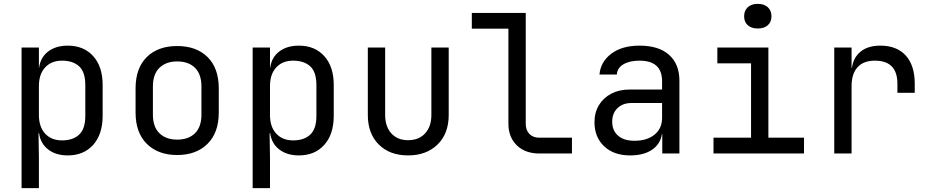

<svg xmlns="http://www.w3.org/2000/svg" viewBox="-20 -797 4840 997"><path d="M92 180V-550H182V-445H183Q190 -499 230 -529.5Q270 -560 332 -560Q415 -560 464 -505.5Q513 -451 513 -356V-195Q513 -100 464 -45Q415 10 332 10Q270 10 230 -21Q190 -52 183 -105H180L182 20V180ZM302 -68Q359 -68 391 -98Q423 -128 423 -195V-355Q423 -423 391 -452.5Q359 -482 302 -482Q247 -482 214.5 -447Q182 -412 182 -350V-200Q182 -138 214.5 -103Q247 -68 302 -68Z M900 8Q801 8 742.5 -50Q684 -108 684 -212V-338Q684 -443 742 -500.5Q800 -558 900 -558Q1000 -558 1058 -500.5Q1116 -443 1116 -338V-212Q1116 -108 1057.5 -50Q999 8 900 8ZM900 -72Q959 -72 992.5 -105Q1026 -138 1026 -202V-348Q1026 -412 992.5 -445Q959 -478 900 -478Q842 -478 808 -445Q774 -412 774 -348V-202Q774 -138 808 -105Q842 -72 900 -72Z M1292 180V-550H1382V-445H1383Q1390 -499 1430 -529.5Q1470 -560 1532 -560Q1615 -560 1664 -505.5Q1713 -451 1713 -356V-195Q1713 -100 1664 -45Q1615 10 1532 10Q1470 10 1430 -21Q1390 -52 1383 -105H1380L1382 20V180ZM1502 -68Q1559 -68 1591 -98Q1623 -128 1623 -195V-355Q1623 -423 1591 -452.5Q1559 -482 1502 -482Q1447 -482 1414.5 -447Q1382 -412 1382 -350V-200Q1382 -138 1414.5 -103Q1447 -68 1502 -68Z M2099 10Q2004 10 1947 -46.5Q1890 -103 1890 -200V-550H1980V-200Q1980 -140 2012 -104.5Q2044 -69 2099 -69Q2155 -69 2187.5 -104.5Q2220 -140 2220 -200V-550H2310V-200Q2310 -103 2252 -46.5Q2194 10 2099 10Z M2780 0Q2707 0 2663.5 -42.5Q2620 -85 2620 -155V-648H2430V-730H2710V-155Q2710 -121 2729 -101.5Q2748 -82 2780 -82H2950V0Z M3252 10Q3167 10 3117 -37.5Q3067 -85 3067 -162Q3067 -213 3090 -251Q3113 -289 3154 -310.5Q3195 -332 3248 -332H3418V-375Q3418 -482 3301 -482Q3249 -482 3217 -463Q3185 -444 3183 -410H3093Q3098 -475 3153.5 -517.5Q3209 -560 3301 -560Q3401 -560 3454.5 -512Q3508 -464 3508 -378V0H3419V-100H3417Q3409 -49 3366 -19.5Q3323 10 3252 10ZM3274 -66Q3340 -66 3379 -98Q3418 -130 3418 -185V-262H3258Q3214 -262 3186.5 -235.5Q3159 -209 3159 -165Q3159 -119 3189.5 -92.5Q3220 -66 3274 -66Z M3685 0V-82H3880V-468H3705V-550H3970V-82H4155V0ZM3915 -649Q3882 -649 3863 -666Q3844 -683 3844 -712Q3844 -742 3863 -759.5Q3882 -777 3915 -777Q3948 -777 3967 -759.5Q3986 -742 3986 -712Q3986 -683 3967 -666Q3948 -649 3915 -649Z M4312 0V-550H4402V-445H4404Q4411 -498 4449 -529Q4487 -560 4551 -560Q4637 -560 4683.5 -508.5Q4730 -457 4730 -362V-315H4640V-362Q4640 -482 4523 -482Q4464 -482 4433 -448Q4402 -414 4402 -350V0Z"/></svg>

Font: JetBrainsMonoNL NF
Style: Regular
Weight: 400
Designer: Philipp Nurullin, Konstantin Bulenkov
Foundry: JetBrains
Version: Version 2.304; ttfautohint (v1.8.4.7-5d5b);Nerd Fonts 3.2.1